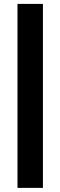

<svg xmlns="http://www.w3.org/2000/svg" viewBox="-20 -730 302 960"><path d="M194.6 -710.5V209.4H67.4V-710.5Z"/></svg>

Font: Anek Malayalam Medium
Style: Regular
Weight: 500
Designer: Maithili Shingre (Malayalam) & Yesha Goshar (Latin)
Foundry: Ek Type
Version: Version 1.003